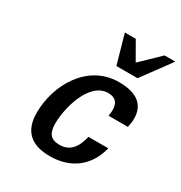

<svg xmlns="http://www.w3.org/2000/svg" viewBox="-179 -883 961 1022"><g transform="rotate(30 301.0 -372.0)"><path d="M602 -757H536L422 -647L359 -757H292L342 -580H472ZM99 -153C99 -43 157 13 274 13C403 13 493 -56 524 -179H402C385 -108 353 -65 288 -65C233 -65 213 -95 213 -154C213 -243 259 -434 378 -434C425 -434 442 -406 442 -367C442 -354 441 -342 438 -330H557C561 -349 564 -366 564 -383C564 -481 492 -513 398 -513C205 -513 99 -323 99 -153Z"/></g></svg>

Font: Perun SemiBold Italic
Style: Regular
Weight: 400
Italic angle: -12°
Foundry: Copyright (c) Stefan Peev, Context Ltd, 2016
Version: Version 1.026